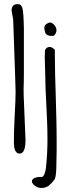

<svg xmlns="http://www.w3.org/2000/svg" viewBox="-20 -742 354 938"><path d="M199.7 -494.6C199.2 -483.9 198.7 -472.2 198.7 -461.4C198.7 -448.2 199.2 -434.1 199.7 -420.9C200.2 -410.6 200.7 -400.4 200.7 -390.6C201.2 -338.9 203.1 -284.2 206.1 -234.4C209 -176.3 211.9 -119.6 211.9 -61.5C211.9 -16.1 209.5 33.2 204.1 80.6C202.6 93.8 194.8 125 182.6 122.6C162.1 121.1 135.7 127.9 135.7 143.6C135.7 149.9 140.1 158.2 152.3 166.5L151.4 166C161.1 173.3 171.4 176.3 182.1 176.3C191.9 176.3 201.2 174.3 208.5 170.9C223.6 165 243.7 139.2 246.6 134.3C253.9 120.1 254.9 94.7 255.4 63.5C255.4 55.2 255.4 46.4 255.9 37.6C256.8 9.3 256.8 -19 256.8 -46.9C256.8 -123.5 254.4 -198.7 252.4 -272C250 -342.3 248 -410.2 248 -475.1V-498.5C239.7 -507.3 230.5 -512.7 222.2 -512.7C212.9 -512.7 205.1 -507.3 200.7 -498.5ZM219.2 -631.3 215.8 -629.9H216.3C206.5 -625.5 189.5 -617.7 199.2 -589.4C202.1 -570.3 218.3 -564.5 243.2 -567.4C252.4 -576.2 255.9 -585.4 255.9 -593.8C255.9 -611.3 242.2 -628.4 225.6 -632.3ZM96.2 -340.3C96.7 -346.2 96.7 -357.4 96.7 -388.7V-601.1C95.7 -655.3 93.3 -688.5 89.8 -700.7V-700.2C84 -721.2 76.2 -722.2 61.5 -721.7C45.9 -720.7 36.6 -710 36.6 -689.9L44.4 -646.5C53.2 -411.6 55.7 -312 55.7 -312C55.7 -307.1 56.2 -301.8 56.2 -295.9C56.2 -267.1 54.7 -228.5 51.8 -178.7C48.8 -119.6 47.4 -74.2 47.9 -44.4C48.3 -8.8 58.1 8.8 76.2 8.3C96.2 7.8 105 -15.6 104.5 -62L95.7 -274.4C95.2 -287.1 95.2 -297.9 95.2 -307.6C95.2 -322.8 95.7 -334 96.2 -340.8Z"/></svg>

Font: Amatic Mod Bold ONEptTWO
Style: Bold
Weight: 700
Designer: David Occhino Design
Foundry: David Occhino Design
Version: Version 1.2